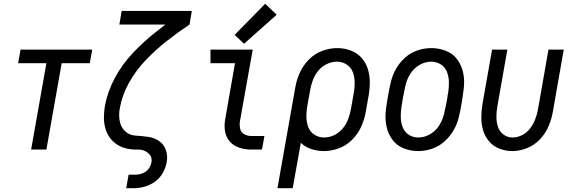

<svg xmlns="http://www.w3.org/2000/svg" viewBox="-20 -793 3040 1018"><path d="M145 0 226 -458H76L89 -530H469L456 -458H307L226 0Z M649 205 662 133H700Q718 133 737 125.5Q756 118 768 101.5Q780 85 783 67Q788 37 765 18Q742 -1 712 0Q682 1 653.5 -5Q625 -11 601.5 -26Q578 -41 562 -63.5Q546 -86 538.5 -113Q531 -140 531 -169.5Q531 -199 536 -230Q550 -307 588.5 -379Q627 -451 684.5 -512Q742 -573 807 -624Q832 -644 857 -663H613L625 -735H997L985 -663Q922 -621 863 -574.5Q804 -528 751.5 -473Q699 -418 663 -352.5Q627 -287 615 -218Q609 -185 614.5 -152.5Q620 -120 642.5 -98Q665 -76 698.5 -74Q732 -72 764.5 -67.5Q797 -63 823 -45.5Q849 -28 859.5 2.5Q870 33 864 66Q859 96 843.5 123.5Q828 151 802 170Q776 189 746 197Q716 205 687 205Z M1311 0Q1279 0 1248.5 -10Q1218 -20 1198 -43Q1178 -66 1173 -97.5Q1168 -129 1174 -161L1226 -458H1096V-530H1320L1252 -149Q1249 -129 1253.5 -110Q1258 -91 1275 -81.5Q1292 -72 1311 -72H1382L1369 0ZM1274 -561 1224 -608 1386 -773 1447 -715Z M1451 205 1530 -241 1546 -331Q1553 -371 1570 -408.5Q1587 -446 1617.5 -477Q1648 -508 1687.5 -523Q1727 -538 1768 -538Q1804 -538 1837.5 -526Q1871 -514 1894.5 -489Q1918 -464 1929 -431Q1940 -398 1940.5 -361.5Q1941 -325 1935 -289L1919 -199Q1912 -159 1895 -121Q1878 -83 1847 -52Q1816 -21 1776 -6.5Q1736 8 1697 8Q1661 8 1627 -4Q1597 -14 1575 -36L1532 205ZM1698 -64Q1725 -64 1751 -76Q1777 -88 1796 -110.5Q1815 -133 1825 -159Q1835 -185 1840 -211L1856 -301Q1861 -329 1860.5 -357.5Q1860 -386 1850.5 -411Q1841 -436 1818 -451Q1795 -466 1767 -466Q1740 -466 1714 -454Q1688 -442 1669 -419.5Q1650 -397 1640 -371Q1630 -345 1625 -319L1609 -229Q1604 -201 1604.5 -172.5Q1605 -144 1614.5 -119Q1624 -94 1647 -79Q1670 -64 1698 -64Z M2197 8Q2156 8 2119 -7Q2082 -22 2059.5 -53.5Q2037 -85 2029 -124Q2021 -163 2025.5 -204.5Q2030 -246 2038 -288Q2044 -323 2052.5 -359Q2061 -395 2080 -428.5Q2099 -462 2128.5 -488Q2158 -514 2194 -526Q2230 -538 2268 -538Q2308 -538 2345.5 -523Q2383 -508 2405.5 -476.5Q2428 -445 2436 -406Q2444 -367 2439 -325.5Q2434 -284 2427 -242Q2421 -207 2412.5 -171Q2404 -135 2384.5 -101.5Q2365 -68 2335.5 -42Q2306 -16 2269.5 -4Q2233 8 2197 8ZM2198 -64Q2230 -64 2260.5 -81.5Q2291 -99 2309 -128.5Q2327 -158 2334.5 -189.5Q2342 -221 2348 -252L2349 -257L2350 -266L2352 -275L2353 -284L2357 -307Q2361 -335 2360 -362Q2359 -389 2349 -413.5Q2339 -438 2316.5 -452Q2294 -466 2267 -466Q2234 -466 2204 -448.5Q2174 -431 2155.5 -401.5Q2137 -372 2130 -340.5Q2123 -309 2117 -278Q2112 -250 2108 -222.5Q2104 -195 2105 -168Q2106 -141 2116 -116.5Q2126 -92 2148 -78Q2170 -64 2198 -64Z M2697 8Q2662 8 2629 -4.5Q2596 -17 2574 -42.5Q2552 -68 2542 -100.5Q2532 -133 2532 -169Q2532 -205 2538 -241L2589 -530H2670L2617 -229Q2612 -201 2612 -173.5Q2612 -146 2620 -121Q2628 -96 2649 -80Q2670 -64 2698 -64Q2724 -64 2749 -77Q2774 -90 2791 -112.5Q2808 -135 2817.5 -160Q2827 -185 2832 -211L2888 -530H2969L2911 -199Q2904 -160 2888 -122.5Q2872 -85 2842.5 -54Q2813 -23 2774 -7.5Q2735 8 2697 8Z"/></svg>

Font: Iosevka SS08
Style: Italic
Weight: 400
Italic angle: -10°
Monospace: yes
Designer: Belleve Invis
Foundry: Belleve Invis
Version: 2.1.0; ttfautohint (v1.8.2)